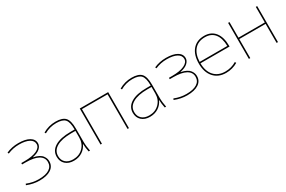

<svg xmlns="http://www.w3.org/2000/svg" viewBox="89 -1460 3578 2401"><g transform="rotate(-30 1878.5 -260.0)"><path d="M302 -284Q348 -275 380 -258Q412 -241 427.5 -219.5Q443 -198 449 -179Q455 -160 455 -140Q455 -69 396 -29.5Q337 10 230 10Q140 10 51 -26L59 -44Q142 -10 230 -10Q329 -10 382 -43.5Q435 -77 435 -140Q435 -206 372.5 -240.5Q310 -275 190 -275H140V-295H190Q299 -295 362 -324.5Q425 -354 425 -405Q425 -454 373.5 -482Q322 -510 230 -510Q143 -510 64 -476L56 -494Q137 -530 230 -530Q331 -530 388 -497Q445 -464 445 -405Q445 -366 410 -333.5Q375 -301 302 -286Z M928 -115H926Q900 -57 848 -23.5Q796 10 727 10Q652 10 607 -31Q562 -72 562 -140Q562 -228 641.5 -276.5Q721 -325 867 -325H927V-330Q927 -432 892.5 -471Q858 -510 767 -510Q673 -510 592 -463L582 -480Q668 -530 767 -530Q866 -530 906.5 -486Q947 -442 947 -330V-140Q947 -70 962 0H942Q929 -62 928 -115ZM582 -140Q582 -80 621 -45Q660 -10 727 -10Q814 -10 870.5 -66.5Q927 -123 927 -210V-305H867Q731 -305 656.5 -262Q582 -219 582 -140Z M1114 -520H1524V0H1504V-500H1134V0H1114Z M2027 -115H2025Q1999 -57 1947 -23.5Q1895 10 1826 10Q1751 10 1706 -31Q1661 -72 1661 -140Q1661 -228 1740.5 -276.5Q1820 -325 1966 -325H2026V-330Q2026 -432 1991.5 -471Q1957 -510 1866 -510Q1772 -510 1691 -463L1681 -480Q1767 -530 1866 -530Q1965 -530 2005.5 -486Q2046 -442 2046 -330V-140Q2046 -70 2061 0H2041Q2028 -62 2027 -115ZM1681 -140Q1681 -80 1720 -45Q1759 -10 1826 -10Q1913 -10 1969.5 -66.5Q2026 -123 2026 -210V-305H1966Q1830 -305 1755.5 -262Q1681 -219 1681 -140Z M2434 -284Q2480 -275 2512 -258Q2544 -241 2559.5 -219.5Q2575 -198 2581 -179Q2587 -160 2587 -140Q2587 -69 2528 -29.5Q2469 10 2362 10Q2272 10 2183 -26L2191 -44Q2274 -10 2362 -10Q2461 -10 2514 -43.5Q2567 -77 2567 -140Q2567 -206 2504.5 -240.5Q2442 -275 2322 -275H2272V-295H2322Q2431 -295 2494 -324.5Q2557 -354 2557 -405Q2557 -454 2505.5 -482Q2454 -510 2362 -510Q2275 -510 2196 -476L2188 -494Q2269 -530 2362 -530Q2463 -530 2520 -497Q2577 -464 2577 -405Q2577 -366 2542 -333.5Q2507 -301 2434 -286Z M2704 -275H3103Q3101 -389 3052.5 -449.5Q3004 -510 2914 -510Q2817 -510 2762.5 -448.5Q2708 -387 2704 -275ZM2704 -255Q2705 -140 2763.5 -75Q2822 -10 2924 -10Q3012 -10 3084 -54L3094 -36Q3016 10 2924 10Q2813 10 2748.5 -62.5Q2684 -135 2684 -260Q2684 -387 2745 -458.5Q2806 -530 2914 -530Q3014 -530 3069 -460.5Q3124 -391 3124 -265V-255Z M3676 -520V0H3656V-275H3276V0H3256V-520H3276V-295H3656V-520Z"/></g></svg>

Font: M PLUS 1p Thin
Style: Regular
Weight: 250
Version: Version 1.062